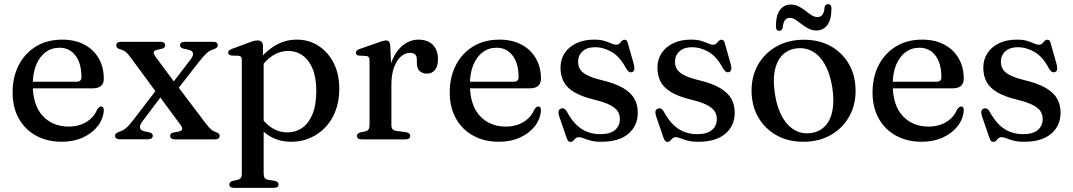

<svg xmlns="http://www.w3.org/2000/svg" viewBox="-20 -670 5159 923"><path d="M479 -291.5Q479 -269 465.8 -257.2Q452.5 -245.5 427 -245.5H107.5V-277H347.5Q371.5 -277 371.5 -298.5Q371.5 -365.5 342.8 -403Q314 -440.5 266 -440.5Q228 -440.5 199 -419Q170 -397.5 153.8 -357.8Q137.5 -318 137.5 -264Q137.5 -164.5 185.2 -113Q233 -61.5 310 -61.5Q359.5 -61.5 395.8 -84Q432 -106.5 447 -143.5Q453 -151.5 457.2 -154.8Q461.5 -158 466.5 -158Q473.5 -158 476.5 -152.2Q479.5 -146.5 479 -138.5Q476 -97 449.2 -63Q422.5 -29 378 -8.8Q333.5 11.5 277 11.5Q207 11.5 153.5 -17.8Q100 -47 70.2 -100.5Q40.5 -154 40.5 -225.5Q40.5 -298.5 69.5 -355.8Q98.5 -413 152.2 -446.2Q206 -479.5 279.5 -479.5Q340.5 -479.5 385.5 -455.5Q430.5 -431.5 454.8 -389.2Q479 -347 479 -291.5Z M742 -251.5 774.5 -232.5 663.5 -85Q650.5 -66.5 653.2 -54.5Q656 -42.5 678.5 -37.5L697.5 -34Q706.5 -31.5 710.5 -27.2Q714.5 -23 714.5 -17Q714.5 -9.5 708.5 -5Q702.5 -0.5 692 -0.5H555Q545 -0.5 539 -5Q533 -9.5 533 -17Q533 -23.5 537 -27.5Q541 -31.5 552 -36Q566 -40.5 576.2 -47Q586.5 -53.5 597 -65Q607.5 -76.5 623 -96ZM727.5 -397.5 829 -260.5 834 -255.5 969.5 -76Q986 -55 995.5 -47Q1005 -39 1019 -34.5Q1028.5 -31 1032.2 -27Q1036 -23 1036 -16.5Q1036 -9 1030.2 -4.5Q1024.5 0 1014 0H820.5Q810 0 804 -4.5Q798 -9 798 -16.5Q798 -23 801.5 -27Q805 -31 813.5 -33L833.5 -36.5Q853 -39.5 855.5 -47.8Q858 -56 846.5 -71.5L737.5 -219L732.5 -224.5L607 -395Q592.5 -415 582.2 -422.2Q572 -429.5 557 -433.5Q546.5 -436.5 542.8 -440.8Q539 -445 539 -452Q539 -460 544.8 -464.5Q550.5 -469 561 -469H751.5Q762 -469 768 -464.8Q774 -460.5 774 -452.5Q774 -446.5 770.8 -442.5Q767.5 -438.5 759.5 -436L739.5 -431.5Q720.5 -427.5 719 -419.5Q717.5 -411.5 727.5 -397.5ZM821 -224.5 788.5 -243.5 896.5 -384.5Q910.5 -403 907.8 -415Q905 -427 882 -432L862.5 -436Q853.5 -438.5 849.5 -442.5Q845.5 -446.5 845.5 -452.5Q845.5 -460.5 851.5 -464.8Q857.5 -469 868 -469H1005Q1015.5 -469 1021.2 -464.8Q1027 -460.5 1027 -452.5Q1027 -446 1023 -442Q1019 -438 1008 -433.5Q987 -427 973.8 -414.8Q960.5 -402.5 937 -373.5Z M1244 -450V-388.5L1247.5 -380V165Q1247.5 178.5 1252.5 185.2Q1257.5 192 1267.5 194L1301.5 199.5Q1310.5 201.5 1314.8 206Q1319 210.5 1319 217Q1319 224.5 1313.5 228.8Q1308 233 1296.5 233H1104Q1093 233 1087.8 228.8Q1082.5 224.5 1082.5 217Q1082.5 210.5 1086.5 206.2Q1090.5 202 1099 199.5L1123 194.5Q1132.5 192 1137.5 185.2Q1142.5 178.5 1142.5 165.5V-380Q1142.5 -391 1138.8 -396Q1135 -401 1126.5 -402L1092.5 -403Q1084 -404.5 1080.5 -408Q1077 -411.5 1077 -417Q1077 -423.5 1081 -427.5Q1085 -431.5 1096 -435.5L1176 -465Q1191 -471 1200.8 -473.2Q1210.5 -475.5 1218 -475.5Q1231 -475.5 1237.5 -468.8Q1244 -462 1244 -450ZM1223.5 -331.5 1207.5 -357.5Q1246 -415 1296.5 -447.2Q1347 -479.5 1407 -479.5Q1465.5 -479.5 1511.8 -449.2Q1558 -419 1584.5 -366.2Q1611 -313.5 1611 -244.5Q1611 -166 1580 -108.5Q1549 -51 1496.2 -19.8Q1443.5 11.5 1379 11.5Q1320 11.5 1273.5 -17.5Q1227 -46.5 1199 -100L1223 -125Q1249 -80 1284.8 -56.8Q1320.5 -33.5 1361.5 -33.5Q1401 -33.5 1432.5 -55.2Q1464 -77 1482.2 -121.2Q1500.5 -165.5 1500.5 -232.5Q1500.5 -296.5 1483 -339Q1465.5 -381.5 1435 -403.2Q1404.5 -425 1365.5 -425Q1325.5 -425 1289.5 -401.8Q1253.5 -378.5 1223.5 -331.5Z M1844.5 -260.5Q1844.5 -331.5 1865.2 -380.2Q1886 -429 1919.5 -454.2Q1953 -479.5 1991 -479.5Q2036 -479.5 2060.8 -454.5Q2085.5 -429.5 2085.5 -385.5Q2085.5 -351.5 2071 -333.8Q2056.5 -316 2033 -316Q2010 -316 1997 -329Q1984 -342 1984 -365.5V-382.5Q1984 -399.5 1976 -407.8Q1968 -416 1950 -416Q1928.5 -416 1908 -398.8Q1887.5 -381.5 1874.5 -347.2Q1861.5 -313 1861.5 -260.5ZM1856 -450 1861.5 -331.5V-68Q1861.5 -55.5 1867.2 -49Q1873 -42.5 1887 -40.5L1932 -34.5Q1942 -33 1947 -28.5Q1952 -24 1952 -16.5Q1952 -9 1946.2 -4.5Q1940.5 0 1929.5 0H1718Q1706.5 0 1701.2 -4.5Q1696 -9 1696 -16Q1696 -22.5 1700 -26.8Q1704 -31 1712.5 -33.5L1736.5 -38.5Q1746.5 -41 1751.5 -47.8Q1756.5 -54.5 1756.5 -67.5V-379Q1756.5 -390 1752.8 -395Q1749 -400 1740.5 -401L1706.5 -402.5Q1698 -403.5 1694.5 -407Q1691 -410.5 1691 -416.5Q1691 -422.5 1695.2 -426.8Q1699.5 -431 1710 -435L1792.5 -463.5Q1811.5 -471 1821 -473.2Q1830.5 -475.5 1836.5 -475.5Q1845.5 -475.5 1850.2 -469.5Q1855 -463.5 1856 -450Z M2580.5 -291.5Q2580.5 -269 2567.2 -257.2Q2554 -245.5 2528.5 -245.5H2209V-277H2449Q2473 -277 2473 -298.5Q2473 -365.5 2444.2 -403Q2415.5 -440.5 2367.5 -440.5Q2329.5 -440.5 2300.5 -419Q2271.5 -397.5 2255.2 -357.8Q2239 -318 2239 -264Q2239 -164.5 2286.8 -113Q2334.5 -61.5 2411.5 -61.5Q2461 -61.5 2497.2 -84Q2533.5 -106.5 2548.5 -143.5Q2554.5 -151.5 2558.8 -154.8Q2563 -158 2568 -158Q2575 -158 2578 -152.2Q2581 -146.5 2580.5 -138.5Q2577.5 -97 2550.8 -63Q2524 -29 2479.5 -8.8Q2435 11.5 2378.5 11.5Q2308.5 11.5 2255 -17.8Q2201.5 -47 2171.8 -100.5Q2142 -154 2142 -225.5Q2142 -298.5 2171 -355.8Q2200 -413 2253.8 -446.2Q2307.5 -479.5 2381 -479.5Q2442 -479.5 2487 -455.5Q2532 -431.5 2556.2 -389.2Q2580.5 -347 2580.5 -291.5Z M2840 -443Q2802.5 -443 2780.8 -423.5Q2759 -404 2759 -373Q2759 -353.5 2768 -338Q2777 -322.5 2800.5 -309.8Q2824 -297 2867.5 -286Q2936.5 -270 2975.5 -246.8Q3014.5 -223.5 3030.2 -194.2Q3046 -165 3046 -129Q3046 -65.5 3000.8 -27Q2955.5 11.5 2871 11.5Q2840 11.5 2819.8 6Q2799.5 0.5 2786.2 -5Q2773 -10.5 2763 -10.5Q2753 -10.5 2747 -5Q2741 0.5 2736 6.2Q2731 12 2722 12Q2715.5 12 2711.8 7.8Q2708 3.5 2704 -7L2667.5 -113Q2663.5 -126.5 2665.2 -135.2Q2667 -144 2676 -147.5Q2685 -151 2692 -147.5Q2699 -144 2704.5 -134.5Q2726.5 -93.5 2752 -69.2Q2777.5 -45 2806.2 -35Q2835 -25 2865.5 -25Q2913 -25 2936.5 -45Q2960 -65 2960 -98Q2960 -118 2950 -134.2Q2940 -150.5 2913.8 -164.5Q2887.5 -178.5 2838.5 -190.5Q2778 -205 2742 -226Q2706 -247 2690.2 -276.5Q2674.5 -306 2674.5 -344.5Q2674.5 -384.5 2694.5 -414.8Q2714.5 -445 2750.8 -462.2Q2787 -479.5 2835.5 -479.5Q2867 -479.5 2886.5 -473.2Q2906 -467 2918.8 -461Q2931.5 -455 2941.5 -455Q2952 -455 2958 -461Q2964 -467 2969.2 -473Q2974.5 -479 2983 -479Q2988.5 -479 2992.8 -475Q2997 -471 2998.5 -461.5L3027 -361Q3030.5 -346.5 3029.5 -337Q3028.5 -327.5 3019 -323.5Q3010 -320.5 3003.5 -325.2Q2997 -330 2989.5 -341.5Q2961 -396.5 2921.5 -419.8Q2882 -443 2840 -443Z M3306 -443Q3268.5 -443 3246.8 -423.5Q3225 -404 3225 -373Q3225 -353.5 3234 -338Q3243 -322.5 3266.5 -309.8Q3290 -297 3333.5 -286Q3402.5 -270 3441.5 -246.8Q3480.5 -223.5 3496.2 -194.2Q3512 -165 3512 -129Q3512 -65.5 3466.8 -27Q3421.5 11.5 3337 11.5Q3306 11.5 3285.8 6Q3265.5 0.5 3252.2 -5Q3239 -10.5 3229 -10.5Q3219 -10.5 3213 -5Q3207 0.5 3202 6.2Q3197 12 3188 12Q3181.5 12 3177.8 7.8Q3174 3.5 3170 -7L3133.5 -113Q3129.5 -126.5 3131.2 -135.2Q3133 -144 3142 -147.5Q3151 -151 3158 -147.5Q3165 -144 3170.5 -134.5Q3192.5 -93.5 3218 -69.2Q3243.5 -45 3272.2 -35Q3301 -25 3331.5 -25Q3379 -25 3402.5 -45Q3426 -65 3426 -98Q3426 -118 3416 -134.2Q3406 -150.5 3379.8 -164.5Q3353.5 -178.5 3304.5 -190.5Q3244 -205 3208 -226Q3172 -247 3156.2 -276.5Q3140.5 -306 3140.5 -344.5Q3140.5 -384.5 3160.5 -414.8Q3180.5 -445 3216.8 -462.2Q3253 -479.5 3301.5 -479.5Q3333 -479.5 3352.5 -473.2Q3372 -467 3384.8 -461Q3397.5 -455 3407.5 -455Q3418 -455 3424 -461Q3430 -467 3435.2 -473Q3440.5 -479 3449 -479Q3454.5 -479 3458.8 -475Q3463 -471 3464.5 -461.5L3493 -361Q3496.5 -346.5 3495.5 -337Q3494.5 -327.5 3485 -323.5Q3476 -320.5 3469.5 -325.2Q3463 -330 3455.5 -341.5Q3427 -396.5 3387.5 -419.8Q3348 -443 3306 -443Z M3845 -479Q3918 -479 3974 -447.8Q4030 -416.5 4061.5 -361Q4093 -305.5 4093 -233Q4093 -163 4061 -107.5Q4029 -52 3972.5 -20.2Q3916 11.5 3841.5 11.5Q3768 11.5 3712.2 -20Q3656.5 -51.5 3624.8 -107Q3593 -162.5 3593 -234.5Q3593 -305.5 3625 -360.5Q3657 -415.5 3713.8 -447.2Q3770.5 -479 3845 -479ZM3879.5 -30.5Q3921 -36.5 3947.2 -64.8Q3973.5 -93 3982.2 -140.8Q3991 -188.5 3980.5 -253Q3969.5 -318.5 3944.8 -361.5Q3920 -404.5 3884.5 -423.8Q3849 -443 3806.5 -437Q3765 -431 3738.8 -402.8Q3712.5 -374.5 3703.8 -326.8Q3695 -279 3706 -214Q3716.5 -149 3741.5 -106Q3766.5 -63 3801.8 -43.8Q3837 -24.5 3879.5 -30.5ZM3904.5 -523.5Q3884 -523.5 3866.5 -532.8Q3849 -542 3834 -553.8Q3819 -565.5 3805 -574.8Q3791 -584 3777 -584Q3761 -584 3752.8 -572Q3744.5 -560 3742.5 -536.5Q3739.5 -522 3726 -522Q3710 -522 3710 -543.5Q3710 -595.5 3729.2 -621.8Q3748.5 -648 3782 -648Q3803 -648 3820.5 -638.8Q3838 -629.5 3852.8 -617.8Q3867.5 -606 3881.5 -597Q3895.5 -588 3910 -588Q3926 -588 3934.2 -600Q3942.5 -612 3944 -635.5Q3947 -650 3961 -650Q3977 -650 3977 -629Q3977 -576.5 3957.5 -550Q3938 -523.5 3904.5 -523.5Z M4613 -291.5Q4613 -269 4599.8 -257.2Q4586.5 -245.5 4561 -245.5H4241.5V-277H4481.5Q4505.5 -277 4505.5 -298.5Q4505.5 -365.5 4476.8 -403Q4448 -440.5 4400 -440.5Q4362 -440.5 4333 -419Q4304 -397.5 4287.8 -357.8Q4271.5 -318 4271.5 -264Q4271.5 -164.5 4319.2 -113Q4367 -61.5 4444 -61.5Q4493.5 -61.5 4529.8 -84Q4566 -106.5 4581 -143.5Q4587 -151.5 4591.2 -154.8Q4595.5 -158 4600.5 -158Q4607.5 -158 4610.5 -152.2Q4613.5 -146.5 4613 -138.5Q4610 -97 4583.2 -63Q4556.5 -29 4512 -8.8Q4467.5 11.5 4411 11.5Q4341 11.5 4287.5 -17.8Q4234 -47 4204.2 -100.5Q4174.5 -154 4174.5 -225.5Q4174.5 -298.5 4203.5 -355.8Q4232.5 -413 4286.2 -446.2Q4340 -479.5 4413.5 -479.5Q4474.5 -479.5 4519.5 -455.5Q4564.5 -431.5 4588.8 -389.2Q4613 -347 4613 -291.5Z M4872.5 -443Q4835 -443 4813.2 -423.5Q4791.5 -404 4791.5 -373Q4791.5 -353.5 4800.5 -338Q4809.5 -322.5 4833 -309.8Q4856.5 -297 4900 -286Q4969 -270 5008 -246.8Q5047 -223.5 5062.8 -194.2Q5078.5 -165 5078.5 -129Q5078.5 -65.5 5033.2 -27Q4988 11.5 4903.5 11.5Q4872.5 11.5 4852.2 6Q4832 0.5 4818.8 -5Q4805.5 -10.5 4795.5 -10.5Q4785.5 -10.5 4779.5 -5Q4773.5 0.5 4768.5 6.2Q4763.5 12 4754.5 12Q4748 12 4744.2 7.8Q4740.5 3.5 4736.5 -7L4700 -113Q4696 -126.5 4697.8 -135.2Q4699.5 -144 4708.5 -147.5Q4717.5 -151 4724.5 -147.5Q4731.5 -144 4737 -134.5Q4759 -93.5 4784.5 -69.2Q4810 -45 4838.8 -35Q4867.5 -25 4898 -25Q4945.5 -25 4969 -45Q4992.5 -65 4992.5 -98Q4992.5 -118 4982.5 -134.2Q4972.5 -150.5 4946.2 -164.5Q4920 -178.5 4871 -190.5Q4810.5 -205 4774.5 -226Q4738.5 -247 4722.8 -276.5Q4707 -306 4707 -344.5Q4707 -384.5 4727 -414.8Q4747 -445 4783.2 -462.2Q4819.5 -479.5 4868 -479.5Q4899.5 -479.5 4919 -473.2Q4938.5 -467 4951.2 -461Q4964 -455 4974 -455Q4984.5 -455 4990.5 -461Q4996.5 -467 5001.8 -473Q5007 -479 5015.5 -479Q5021 -479 5025.2 -475Q5029.5 -471 5031 -461.5L5059.5 -361Q5063 -346.5 5062 -337Q5061 -327.5 5051.5 -323.5Q5042.5 -320.5 5036 -325.2Q5029.5 -330 5022 -341.5Q4993.5 -396.5 4954 -419.8Q4914.5 -443 4872.5 -443Z"/></svg>

Font: Fraunces 17pt
Style: Regular
Weight: 400
Version: Version 1.000;[b76b70a41]